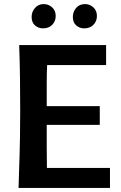

<svg xmlns="http://www.w3.org/2000/svg" viewBox="-20 -921 591 941"><path d="M469 -309H209Q209 -246 209 -194.5Q209 -143 210 -98H519V0H71Q72 -48 73.5 -84.5Q75 -121 76 -160.5Q77 -200 78 -251Q79 -302 79 -379Q79 -456 78 -537.5Q77 -619 74 -700H500V-602H211Q209 -563 209 -513.5Q209 -464 209 -401H469ZM135 -838Q135 -863 151.5 -882Q168 -901 194 -901Q218 -901 235.5 -885Q253 -869 253 -843Q253 -817 236 -799.5Q219 -782 191 -782Q168 -782 151.5 -796.5Q135 -811 135 -838ZM337 -838Q337 -863 353 -882Q369 -901 397 -901Q420 -901 437.5 -885Q455 -869 455 -843Q455 -817 438 -799.5Q421 -782 393 -782Q370 -782 353.5 -796.5Q337 -811 337 -838Z"/></svg>

Font: Cantora One
Style: Regular
Weight: 400
Designer: Pablo Impallari, Rodrigo Fuenzalida
Foundry: Pablo Impallari
Version: Version 1.002; ttfautohint (v0.8) -G 200 -r 50